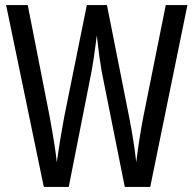

<svg xmlns="http://www.w3.org/2000/svg" viewBox="-20 -734 759 754"><path d="M570 0H470L379 -455Q370 -507 360 -595L355 -555Q348 -501 340 -456L250 0H152L4 -714H89L175 -276Q198 -150 203 -97Q214 -177 232 -274L321 -714H400L487 -275Q506 -179 515 -97Q527 -194 543 -276L631 -714H716Z"/></svg>

Font: Noto Sans UI Cond
Style: Regular
Weight: 400
Width: 3
Designer: Monotype Design Team
Foundry: Monotype Imaging Inc.
Version: Version 1.001